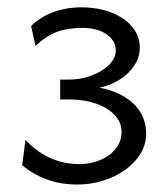

<svg xmlns="http://www.w3.org/2000/svg" viewBox="-20 -823 450 519"><path d="M166.5 -607.9Q192.4 -607.9 215.1 -614.7Q237.8 -621.6 255.1 -632.3Q272.5 -643.1 282.7 -657Q293 -670.9 293 -686Q293 -702.1 284.9 -713.6Q276.9 -725.1 264.2 -732.9Q251.5 -740.7 235.6 -744.1Q219.7 -747.6 204.1 -747.6Q184.1 -747.6 167 -745.1Q149.9 -742.7 134.5 -737.1Q119.1 -731.4 104.7 -721.9Q90.3 -712.4 76.2 -698.7L64 -752.4Q74.2 -763.2 88.9 -772.7Q103.5 -782.2 121.1 -789.1Q138.7 -795.9 158.9 -799.6Q179.2 -803.2 200.7 -803.2Q232.4 -803.2 261 -795.7Q289.6 -788.1 311 -773.9Q332.5 -759.8 345.2 -739.5Q357.9 -719.2 357.9 -693.8Q357.9 -671.9 347.7 -653.6Q337.4 -635.3 321.5 -621.3Q305.7 -607.4 286.1 -598.4Q266.6 -589.4 248.5 -585.9Q260.3 -584 274.7 -579.8Q289.1 -575.7 303 -568.8Q316.9 -562 329.8 -552.2Q342.8 -542.5 353 -529.1Q363.3 -515.6 369.1 -498.8Q375 -481.9 375 -460.4Q375 -432.6 359.9 -407.7Q344.7 -382.8 319.1 -364.3Q293.5 -345.7 259.5 -335Q225.6 -324.2 189 -324.2Q143.1 -324.2 105 -338.6Q66.9 -353 40 -376.5L48.8 -444.8Q62.5 -430.2 78.6 -418Q94.7 -405.8 113 -397.2Q131.3 -388.7 151.9 -384Q172.4 -379.4 195.8 -379.4Q214.8 -379.4 235.1 -385Q255.4 -390.6 271.5 -401.4Q287.6 -412.1 298.1 -428.5Q308.6 -444.8 308.6 -466.8Q308.6 -486.3 297.6 -502.4Q286.6 -518.6 267.6 -530Q248.5 -541.5 222.7 -547.9Q196.8 -554.2 166.5 -554.2H142.6V-607.9Z"/></svg>

Font: Andika APac
Style: Regular
Weight: 400
Designer: Victor Gaultney, Annie Olsen, Julie Remington, Don Collingsworth, Eric Hays, Becca Hirsbrunner
Foundry: SIL International
Version: Version 5.000